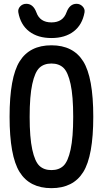

<svg xmlns="http://www.w3.org/2000/svg" viewBox="-20 -978 540 1008"><path d="M329.1 -913.1Q345.7 -958 381.8 -958Q400.4 -958 413.6 -944.3Q426.8 -930.7 423.8 -913.1Q412.1 -847.7 366.7 -813Q321.3 -778.3 250 -778.3Q178.7 -778.3 133.3 -813Q87.9 -847.7 76.2 -913.1Q73.2 -930.7 85.9 -944.3Q98.6 -958 118.2 -958Q154.3 -958 170.9 -913.1Q189.5 -860.4 250 -860.4Q310.5 -860.4 329.1 -913.1ZM313 -622.1Q289.1 -644.5 250 -644.5Q210.9 -644.5 187 -622.1Q163.1 -599.6 149.4 -536.6Q135.7 -473.6 135.7 -364.7Q135.7 -255.9 149.4 -192.9Q163.1 -129.9 187 -107.4Q210.9 -85 250 -85Q289.1 -85 313 -107.4Q336.9 -129.9 350.6 -192.9Q364.3 -255.9 364.3 -364.7Q364.3 -473.6 350.6 -536.6Q336.9 -599.6 313 -622.1ZM417 -74.7Q364.3 9.8 250 9.8Q135.7 9.8 83 -74.7Q30.3 -159.2 30.3 -365.2Q30.3 -571.3 83 -655.8Q135.7 -740.2 250 -740.2Q364.3 -740.2 417 -655.8Q469.7 -571.3 469.7 -365.2Q469.7 -159.2 417 -74.7Z"/></svg>

Font: Rounded Mgen+ 1m medium
Style: Regular
Weight: 500
Designer: [Source Han Sans]
Ryoko NISHIZUKA  (kana & ideographs); Paul D. Hunt (Latin, Greek & Cyrillic); Wenlong ZHANG  (bopomofo
Version: Version 1.059.20150602